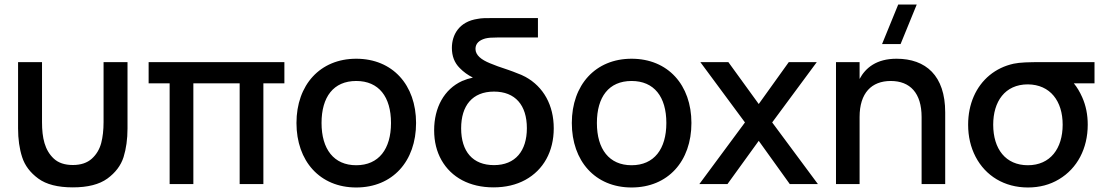

<svg xmlns="http://www.w3.org/2000/svg" viewBox="-20 -815 4892 850"><path d="M60 -246.5C60 -199 66 -156.5 78 -119.5C90 -82 114 -50.5 149.5 -24.5C185 1.5 236 14.5 302.5 14.5C368.5 14.5 419.5 1.5 455.5 -24.5C491 -50.5 515 -82 527 -119.5C538.5 -156.5 544.5 -199 544.5 -246.5V-540H438.5V-274.5C438.5 -239.5 435 -208.5 428 -181.5C420.5 -154 407 -131 386.5 -112.5C366 -94 338 -84.5 302.5 -84.5C266.5 -84.5 238.5 -94 218.5 -112.5C178 -150 166 -204.5 166 -274.5V-540H60Z M836 0V-446H1041V0H1146V-446H1239V-540H638V-446H731V0Z M1557 15C1718 15 1822 -101 1822 -270.5C1822 -438.5 1718.5 -555 1557 -555C1397 -555 1292.5 -439 1292.5 -270.5C1292.5 -102 1396 15 1557 15ZM1557 -83.5C1458 -83.5 1403.5 -154.5 1403.5 -270.5C1403.5 -385.5 1456 -456.5 1557 -456.5C1657 -456.5 1711 -386.5 1711 -270.5C1711 -155.5 1657 -83.5 1557 -83.5Z M2164.5 14.5C2218 14.5 2265 3.5 2305.5 -18.5C2386 -62.5 2431.5 -144.5 2431.5 -247C2431.5 -349 2386.5 -430.5 2306.5 -474.5C2294.5 -481 2282 -486.5 2269 -491C2258.5 -495.5 2246 -500 2230.5 -505.5C2195 -517 2167.5 -527 2149 -535C2111 -550.5 2085 -570.5 2085 -598.5C2085 -622.5 2101.5 -637 2128 -644.5C2142 -648 2156.5 -649 2181 -649H2361.5V-735H2157.5C2131 -735 2111.5 -735 2095 -731.5C2011.5 -719.5 1980.5 -659.5 1980.5 -603C1980.5 -566.5 1992 -537 2015 -514C2032 -496.5 2051.5 -482.5 2073.5 -471.5C2057 -468 2041 -463 2026 -456.5C1946 -420 1902 -338.5 1902 -238.5C1902 -188 1913 -144 1934.5 -106C1978 -29.5 2059 14.5 2164.5 14.5ZM2167 -84C2073 -84 2021.5 -144 2021.5 -247C2021.5 -347 2071 -409.5 2167 -409.5C2261 -409.5 2312.5 -349.5 2312.5 -247.5C2312.5 -147.5 2262 -84 2167 -84Z M2776 15C2937 15 3041 -101 3041 -270.5C3041 -438.5 2937.5 -555 2776 -555C2616 -555 2511.5 -439 2511.5 -270.5C2511.5 -102 2615 15 2776 15ZM2776 -83.5C2677 -83.5 2622.5 -154.5 2622.5 -270.5C2622.5 -385.5 2675 -456.5 2776 -456.5C2876 -456.5 2930 -386.5 2930 -270.5C2930 -155.5 2876 -83.5 2776 -83.5Z M3200.5 0 3339 -191.5 3476.5 0H3601L3398.5 -273L3596 -540H3472L3339 -354.5L3204.5 -540H3080.5L3278 -273L3076 0Z M4038.5 -795H3956.5L3885 -620H3967ZM4060 0H4164.5V-317.5C4164.5 -480.5 4078.5 -555 3949 -555C3860.5 -555 3812 -515 3785.5 -465.5V-540H3681V0H3785.5V-297C3785.5 -403.5 3838.5 -456.5 3923.5 -456.5C4009 -456.5 4060 -403 4060 -297Z M4530.5 15C4582 15 4628 3 4668.5 -21.5C4749 -69.5 4795.5 -157.5 4795.5 -263C4795.5 -307 4787.5 -347.5 4771 -384.5C4760.5 -408 4748.5 -428.5 4734 -446H4825.5V-540H4597C4531.5 -540 4497 -539 4467.5 -533C4427 -524 4391.5 -507 4361 -482C4300.5 -432 4266 -354.5 4266 -263C4266 -210.5 4277 -163.5 4299 -121C4343 -36.5 4426.5 15 4530.5 15ZM4530.5 -83.5C4432 -83.5 4377 -155.5 4377 -263C4377 -365 4428.5 -441.5 4530.5 -441.5C4629.5 -440.5 4684.5 -367.5 4684.5 -263C4684.5 -158 4630 -83.5 4530.5 -83.5Z"/></svg>

Font: Vela Sans SemBd
Style: Regular
Weight: 600
Designer: Principal design: Mikhail Sharanda - project Manrope.
Design modification: Ravid Balaliev
Foundry: Mikhail Sharanda
Version: Version 1.001